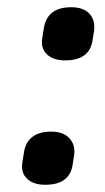

<svg xmlns="http://www.w3.org/2000/svg" viewBox="-20 -500 291 531"><path d="M105 11Q72 11 54.5 -6Q37 -23 42 -52L46 -77Q50 -106 69 -121Q88 -136 122 -136Q155 -136 172 -117.5Q189 -99 185 -71L181 -45Q173 11 105 11ZM160 -333Q127 -333 109.5 -350Q92 -367 97 -395L101 -421Q110 -480 177 -480Q211 -480 227.5 -462Q244 -444 240 -414L236 -389Q228 -333 160 -333Z"/></svg>

Font: Sofia Sans Semi Condensed
Style: Bold Italic
Weight: 700
Italic angle: -9°
Version: Version 4.100